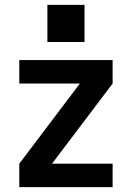

<svg xmlns="http://www.w3.org/2000/svg" viewBox="-20 -766 540 786"><path d="M59 0V-96L307 -424H59V-520H441V-424L193 -96H441V0ZM326 -594H174V-746H326Z"/></svg>

Font: Iosevka SS04
Style: Bold
Weight: 700
Monospace: yes
Designer: Belleve Invis
Foundry: Belleve Invis
Version: Version 19.0.0; ttfautohint (v1.8.4)